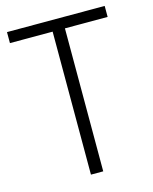

<svg xmlns="http://www.w3.org/2000/svg" viewBox="-109 -787 685 860"><g transform="rotate(-15 233.5 -357.0)"><path d="M262 0V-663H460V-714H7V-663H205V0Z"/></g></svg>

Font: Noto Sans Malayalam SemiCondensed Light
Style: Regular
Weight: 300
Width: 4
Designer: Jelle Bosma - Monotype Design Team
Foundry: Monotype Imaging Inc.
Version: Version 2.104